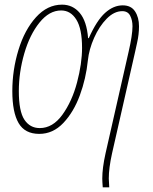

<svg xmlns="http://www.w3.org/2000/svg" viewBox="-20 -566 659 826"><path d="M420 202Q420 157 434 94L533 -342Q550 -415 550 -453Q550 -479 540 -498.5Q530 -518 506 -518Q471 -518 439 -485.5Q407 -453 385 -403.5Q363 -354 358 -306Q350 -228 323.5 -156Q297 -84 252.5 -37Q208 10 149 10Q87 10 60 -36.5Q33 -83 33 -174Q33 -265 59.5 -351.5Q86 -438 135 -492Q184 -546 247 -546Q293 -546 323 -510.5Q353 -475 359 -402H362Q396 -478 432 -510.5Q468 -543 508 -543Q544 -543 561 -517Q578 -491 578 -453Q578 -418 570 -383Q562 -348 561 -342L462 94Q448 157 448 202Q448 214 450 240H422Q420 214 420 202ZM333 -360Q333 -442 308.5 -481.5Q284 -521 243 -521Q192 -521 150 -469Q108 -417 84.5 -336Q61 -255 61 -174Q61 -87 85 -51Q109 -15 151 -15Q207 -15 248.5 -72.5Q290 -130 311.5 -211.5Q333 -293 333 -360Z"/></svg>

Font: Noto Serif CondThin
Style: Italic
Weight: 250
Width: 3
Italic angle: -12°
Designer: Monotype Design Team
Foundry: Monotype Imaging Inc.
Version: Version 1.001